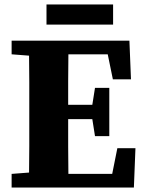

<svg xmlns="http://www.w3.org/2000/svg" viewBox="-20 -839 658 859"><path d="M188 -729V-819H486V-729ZM32 -596V-657H559L566 -484H485L462 -596H286Q285 -536 285 -477.5Q285 -419 285 -370H393L405 -446H469V-230H405L393 -306H285Q285 -244 285 -183Q285 -122 286 -61H482L505 -176H586L579 0H32V-61L110 -67Q111 -126 111 -185.5Q111 -245 111 -304V-353Q111 -412 111 -471.5Q111 -531 110 -590Z"/></svg>

Font: Source Serif 4 SmText
Style: Bold
Weight: 700
Designer: Frank Grießhammer
Foundry: Adobe
Version: Version 4.005;hotconv 1.1.0;makeotfexe 2.6.0